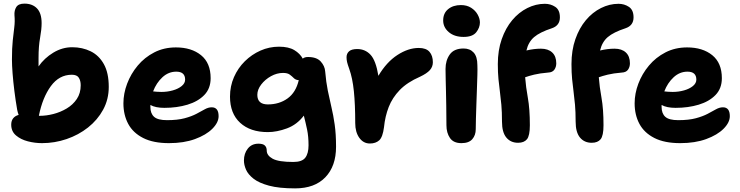

<svg xmlns="http://www.w3.org/2000/svg" viewBox="-20 -781 4088 1061"><path d="M212 10Q173 10 134 0Q95 -10 68.5 -32.5Q42 -55 42 -92Q42 -114 53 -127.5Q64 -141 83 -146Q78 -159 75 -174Q66 -226 59.5 -278Q53 -330 49.5 -375.5Q46 -421 46 -452Q46 -516 50.5 -557.5Q55 -599 59 -631Q63 -663 60 -696Q58 -723 70 -742Q82 -761 115 -761Q159 -761 184.5 -734.5Q210 -708 210 -653Q210 -619 201.5 -572Q193 -525 193 -462Q193 -449 193 -437Q193 -425 193 -414Q225 -460 274.5 -490Q324 -520 379 -520Q435 -520 481 -497.5Q527 -475 554 -426.5Q581 -378 581 -301Q581 -232 550 -175Q519 -118 466.5 -76.5Q414 -35 348 -12.5Q282 10 212 10ZM195 -142V-141H200Q236 -141 275 -151Q314 -161 348.5 -181.5Q383 -202 404.5 -234Q426 -266 426 -310Q426 -335 415.5 -351.5Q405 -368 377 -368Q307 -368 261 -305Q215 -242 195 -142Z M914 10Q827 10 771 -18.5Q715 -47 688.5 -96.5Q662 -146 662 -210Q662 -264 682.5 -318.5Q703 -373 741 -418.5Q779 -464 832.5 -491.5Q886 -519 952 -519Q1038 -519 1091 -476Q1144 -433 1144 -349Q1144 -292 1109 -256Q1074 -220 1016 -202.5Q958 -185 888 -185Q864 -185 844.5 -189Q825 -193 811 -201Q811 -195 811 -190Q811 -154 831.5 -135.5Q852 -117 903 -117Q961 -117 1000 -127.5Q1039 -138 1065.5 -152Q1092 -166 1111.5 -177Q1131 -188 1150 -188Q1188 -188 1188 -139Q1188 -104 1153.5 -69.5Q1119 -35 1057.5 -12.5Q996 10 914 10ZM954 -385Q911 -385 877.5 -354Q844 -323 826 -276Q835 -275 846 -274Q857 -273 872 -273Q905 -273 935 -281.5Q965 -290 984 -305.5Q1003 -321 1003 -341Q1003 -385 954 -385Z M1611 260Q1522 260 1466.5 245Q1411 230 1381 206.5Q1351 183 1339.5 156.5Q1328 130 1328 106Q1328 67 1349.5 40Q1371 13 1408 13Q1433 13 1443.5 23Q1454 33 1454 51Q1454 78 1486.5 96Q1519 114 1601 114Q1649 114 1667 90.5Q1685 67 1685 22Q1685 -27 1677 -65Q1669 -103 1659 -142Q1621 -92 1565.5 -71.5Q1510 -51 1460 -51Q1363 -51 1307 -102.5Q1251 -154 1251 -247Q1251 -305 1273 -355Q1295 -405 1333 -442.5Q1371 -480 1419.5 -501.5Q1468 -523 1522 -523Q1575 -523 1606.5 -504Q1638 -485 1653 -457Q1663 -466 1682 -466Q1730 -466 1752.5 -441Q1775 -416 1777 -386Q1782 -327 1791.5 -280Q1801 -233 1811.5 -189Q1822 -145 1829.5 -92.5Q1837 -40 1837 30Q1837 137 1778 198.5Q1719 260 1611 260ZM1402 -257Q1402 -204 1460 -204Q1523 -204 1569 -237Q1615 -270 1631 -338Q1614 -339 1604 -349Q1594 -359 1581.5 -368.5Q1569 -378 1544 -378Q1510 -378 1477.5 -360Q1445 -342 1423.5 -314Q1402 -286 1402 -257Z M2024 12Q1988 12 1965.5 -19.5Q1943 -51 1943 -101Q1943 -204 1935.5 -277Q1928 -350 1910 -400Q1901 -425 1898 -438Q1895 -451 1895 -465Q1895 -485 1909 -497.5Q1923 -510 1954 -510Q1998 -510 2027.5 -478.5Q2057 -447 2071 -362Q2116 -438 2176 -477Q2236 -516 2294 -516Q2335 -516 2353.5 -494.5Q2372 -473 2372 -437Q2372 -412 2355.5 -393.5Q2339 -375 2301 -357Q2230 -326 2189 -283.5Q2148 -241 2128 -189.5Q2108 -138 2102 -78Q2095 -23 2075.5 -5.5Q2056 12 2024 12Z M2530 10Q2486 10 2466.5 -18.5Q2447 -47 2447 -89Q2447 -154 2446 -198.5Q2445 -243 2444.5 -276Q2444 -309 2443 -338Q2442 -367 2442 -400Q2442 -447 2465.5 -480Q2489 -513 2542 -513Q2577 -513 2597.5 -490.5Q2618 -468 2618 -421Q2619 -401 2618 -366Q2617 -331 2615.5 -288.5Q2614 -246 2612.5 -203.5Q2611 -161 2610 -125Q2609 -89 2609 -67Q2609 -34 2590 -12Q2571 10 2530 10ZM2542 -577Q2491 -577 2460 -603.5Q2429 -630 2429 -668Q2429 -708 2456.5 -730.5Q2484 -753 2527 -753Q2560 -753 2583.5 -738Q2607 -723 2619.5 -700.5Q2632 -678 2632 -657Q2632 -628 2611.5 -602.5Q2591 -577 2542 -577Z M2843 8Q2802 8 2778 -21Q2754 -50 2754 -109Q2754 -163 2750.5 -202Q2747 -241 2742.5 -274.5Q2738 -308 2734.5 -344Q2731 -380 2731 -427Q2731 -503 2752.5 -564.5Q2774 -626 2810.5 -669.5Q2847 -713 2894 -736.5Q2941 -760 2991 -760Q3023 -760 3048.5 -743Q3074 -726 3074 -685Q3074 -640 3030 -625Q2963 -603 2931.5 -576Q2900 -549 2889 -502Q2931 -512 2969 -512Q3009 -512 3031.5 -491Q3054 -470 3054 -431Q3054 -411 3043.5 -396Q3033 -381 3009 -380Q2962 -376 2931.5 -368.5Q2901 -361 2882 -354Q2886 -301 2897 -240Q2908 -179 2908 -89Q2908 -31 2892 -11.5Q2876 8 2843 8ZM3250 8Q3209 8 3185 -21Q3161 -50 3161 -109Q3161 -163 3157.5 -202Q3154 -241 3149.5 -274.5Q3145 -308 3141.5 -344Q3138 -380 3138 -427Q3138 -503 3159.5 -564.5Q3181 -626 3217.5 -669.5Q3254 -713 3301 -736.5Q3348 -760 3398 -760Q3430 -760 3455.5 -743Q3481 -726 3481 -685Q3481 -640 3437 -625Q3370 -603 3338.5 -576Q3307 -549 3296 -502Q3338 -512 3376 -512Q3416 -512 3438.5 -491Q3461 -470 3461 -431Q3461 -411 3450.5 -396Q3440 -381 3416 -380Q3369 -376 3338.5 -368.5Q3308 -361 3289 -354Q3293 -301 3304 -240Q3315 -179 3315 -89Q3315 -31 3299 -11.5Q3283 8 3250 8Z M3739 10Q3652 10 3596 -18.5Q3540 -47 3513.5 -96.5Q3487 -146 3487 -210Q3487 -264 3507.5 -318.5Q3528 -373 3566 -418.5Q3604 -464 3657.5 -491.5Q3711 -519 3777 -519Q3863 -519 3916 -476Q3969 -433 3969 -349Q3969 -292 3934 -256Q3899 -220 3841 -202.5Q3783 -185 3713 -185Q3689 -185 3669.5 -189Q3650 -193 3636 -201Q3636 -195 3636 -190Q3636 -154 3656.5 -135.5Q3677 -117 3728 -117Q3786 -117 3825 -127.5Q3864 -138 3890.5 -152Q3917 -166 3936.5 -177Q3956 -188 3975 -188Q4013 -188 4013 -139Q4013 -104 3978.5 -69.5Q3944 -35 3882.5 -12.5Q3821 10 3739 10ZM3779 -385Q3736 -385 3702.5 -354Q3669 -323 3651 -276Q3660 -275 3671 -274Q3682 -273 3697 -273Q3730 -273 3760 -281.5Q3790 -290 3809 -305.5Q3828 -321 3828 -341Q3828 -385 3779 -385Z"/></svg>

Font: Shantell Sans Normal
Style: Bold
Weight: 700
Designer: Stephen Nixon, Anya Danilova, Shantell Martin
Foundry: Arrow Type
Version: Version 1.009;[a7da0bfa3]